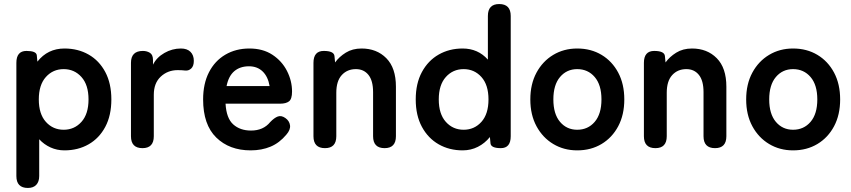

<svg xmlns="http://www.w3.org/2000/svg" viewBox="-20 -733 4213 950"><path d="M118 197Q61 197 61 138V-422Q61 -481 111 -481Q159 -481 162 -460L165 -428Q216 -493 299 -493Q366 -493 418.5 -463Q471 -433 501 -376.5Q531 -320 531 -241Q531 -162 501 -105.5Q471 -49 418.5 -19Q366 11 299 11Q262 11 230 -3.5Q198 -18 174 -44V138Q174 166 159.5 181.5Q145 197 118 197ZM295 -91Q348 -91 383 -130Q418 -169 418 -241Q418 -313 383 -352Q348 -391 295 -391Q242 -391 207 -352Q172 -313 172 -241Q172 -169 207 -130Q242 -91 295 -91Z M685 0Q628 0 628 -59V-422Q628 -481 687 -481Q707 -481 722 -471.5Q737 -462 737 -436V-413Q755 -449 793.5 -471Q832 -493 875 -493Q906 -493 922.5 -476.5Q939 -460 939 -432Q939 -406 926 -394Q913 -382 896 -384Q888 -385 879 -385.5Q870 -386 859 -386Q810 -386 775.5 -354Q741 -322 741 -264V-59Q741 0 685 0Z M1220 11Q1115 11 1050 -52.5Q985 -116 985 -241Q985 -319 1014 -375.5Q1043 -432 1095 -462.5Q1147 -493 1214 -493Q1281 -493 1328 -462Q1375 -431 1400 -382Q1425 -333 1425 -280Q1425 -243 1410 -231.5Q1395 -220 1366 -220H1096Q1100 -148 1134 -117.5Q1168 -87 1222 -87Q1283 -87 1317 -129Q1337 -150 1354.5 -156.5Q1372 -163 1392 -149Q1412 -135 1415 -113Q1418 -91 1397 -67Q1363 -26 1319 -7.5Q1275 11 1220 11ZM1101 -307H1314Q1306 -354 1279.5 -379.5Q1253 -405 1212 -405Q1168 -405 1139.5 -381Q1111 -357 1101 -307Z M1588 0Q1531 0 1531 -59V-422Q1531 -481 1582 -481Q1633 -481 1635 -455L1638 -424Q1658 -452 1691 -472.5Q1724 -493 1769 -493Q1844 -493 1891.5 -445Q1939 -397 1939 -304V-59Q1939 0 1883 0Q1826 0 1826 -59V-277Q1826 -334 1803 -362.5Q1780 -391 1741 -391Q1698 -391 1671 -361.5Q1644 -332 1644 -274V-59Q1644 0 1588 0Z M2269 11Q2203 11 2150.5 -19Q2098 -49 2067.5 -105.5Q2037 -162 2037 -241Q2037 -320 2067.5 -376.5Q2098 -433 2150.5 -463Q2203 -493 2269 -493Q2345 -493 2394 -438V-654Q2394 -713 2450 -713Q2507 -713 2507 -654V-59Q2507 0 2458 0Q2410 0 2407 -23L2404 -55Q2379 -24 2344.5 -6.5Q2310 11 2269 11ZM2274 -91Q2327 -91 2362 -130Q2397 -169 2397 -241Q2397 -313 2362 -352Q2327 -391 2274 -391Q2221 -391 2186 -352Q2151 -313 2151 -241Q2151 -169 2186 -130Q2221 -91 2274 -91Z M2836 11Q2770 11 2717.5 -20.5Q2665 -52 2634.5 -108.5Q2604 -165 2604 -241Q2604 -317 2634.5 -373.5Q2665 -430 2717.5 -461.5Q2770 -493 2836 -493Q2904 -493 2956.5 -461.5Q3009 -430 3039 -373.5Q3069 -317 3069 -241Q3069 -165 3039 -108.5Q3009 -52 2956.5 -20.5Q2904 11 2836 11ZM2836 -91Q2889 -91 2922.5 -130Q2956 -169 2956 -241Q2956 -313 2922.5 -352Q2889 -391 2836 -391Q2784 -391 2751 -352Q2718 -313 2718 -241Q2718 -169 2751 -130Q2784 -91 2836 -91Z M3223 0Q3166 0 3166 -59V-422Q3166 -481 3217 -481Q3268 -481 3270 -455L3273 -424Q3293 -452 3326 -472.5Q3359 -493 3404 -493Q3479 -493 3526.5 -445Q3574 -397 3574 -304V-59Q3574 0 3518 0Q3461 0 3461 -59V-277Q3461 -334 3438 -362.5Q3415 -391 3376 -391Q3333 -391 3306 -361.5Q3279 -332 3279 -274V-59Q3279 0 3223 0Z M3904 11Q3838 11 3785.5 -20.5Q3733 -52 3702.5 -108.5Q3672 -165 3672 -241Q3672 -317 3702.5 -373.5Q3733 -430 3785.5 -461.5Q3838 -493 3904 -493Q3972 -493 4024.5 -461.5Q4077 -430 4107 -373.5Q4137 -317 4137 -241Q4137 -165 4107 -108.5Q4077 -52 4024.5 -20.5Q3972 11 3904 11ZM3904 -91Q3957 -91 3990.5 -130Q4024 -169 4024 -241Q4024 -313 3990.5 -352Q3957 -391 3904 -391Q3852 -391 3819 -352Q3786 -313 3786 -241Q3786 -169 3819 -130Q3852 -91 3904 -91Z"/></svg>

Font: Zen Maru Gothic
Style: Bold
Weight: 700
Designer: Yoshimichi Ohira
Foundry: Positype
Version: Version 1.001